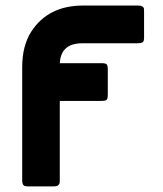

<svg xmlns="http://www.w3.org/2000/svg" viewBox="-20 -478 590 693"><path d="M60.1 171.9V-234.9Q60.1 -313 92.8 -363.8Q153.8 -458 279.8 -458H479Q488.8 -458 493.9 -454.6Q499 -451.2 499.5 -447Q500 -442.9 500 -434.1V-341.8Q500 -328.6 494.4 -325.2Q488.8 -321.8 476.1 -321.8H276.9Q199.7 -321.8 195.8 -250H345.2Q360.4 -250 364.7 -246.1Q369.1 -242.2 369.1 -226.1V-137.2Q369.1 -121.1 364.5 -117.4Q359.9 -113.8 345.2 -113.8H195.8V170.9Q195.8 179.7 194.8 183.8Q193.8 188 189 191.4Q184.1 194.8 173.8 194.8H82Q67.9 194.8 64 189.5Q60.1 184.1 60.1 171.9Z"/></svg>

Font: CMU Sans Serif
Style: Bold
Weight: 700
Version: Version 0.7.0